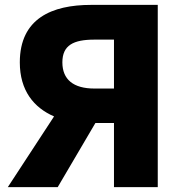

<svg xmlns="http://www.w3.org/2000/svg" viewBox="-20 -765 751 785"><path d="M366 -403C280 -403 235 -440 235 -510C235 -580 280 -603 366 -603H446V-403ZM12 0H216L370 -262H446V0H625V-745H352C193 -745 61 -690 61 -510C61 -395 118 -325 201 -289Z"/></svg>

Font: Noto Sans CJK HK Black
Style: Regular
Weight: 900
Designer: Ryoko NISHIZUKA 西塚涼子 (kana, bopomofo & ideographs); Paul D. Hunt (Latin, Greek & Cyrillic); Sandoll Communications 산돌커뮤니
Foundry: Adobe
Version: Version 2.004;hotconv 1.0.118;makeotfexe 2.5.65603